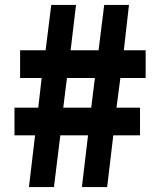

<svg xmlns="http://www.w3.org/2000/svg" viewBox="-20 -763 649 783"><path d="M98 0H200L226 -211H339L314 0H417L442 -211H551V-324H455L471 -445H574V-558H485L506 -743H405L382 -558H268L290 -743H189L166 -558H62V-445H150L136 -324H39V-211H123ZM238 -324 253 -445H367L352 -324Z"/></svg>

Font: Noto Sans CJK Black
Style: Bold
Weight: 900
Designer: Ryoko NISHIZUKA (kana & ideographs); Paul D. Hunt (Latin, Greek & Cyrillic); Wenlong ZHANG (bopomofo); Sandoll Communica
Foundry: Adobe Systems Incorporated
Version: Version 1.000;PS 1;hotconv 1.0.78;makeotf.lib2.5.61930